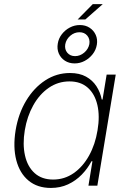

<svg xmlns="http://www.w3.org/2000/svg" viewBox="-20 -907 628 938"><path d="M228.5 11.2Q162.6 11.2 119.4 -24.7Q76.2 -60.5 59.6 -124.3Q43 -188 56.2 -270Q69.8 -352.1 107.9 -415.3Q146 -478.5 201.2 -514.4Q256.3 -550.3 321.8 -550.3Q368.2 -550.3 400.1 -532.7Q432.1 -515.1 451.2 -485.6Q470.2 -456.1 477.1 -420.9H481L501 -542.5H545.4L455.6 0H412.1L431.6 -119.1H426.8Q408.2 -83.5 379.2 -53.7Q350.1 -23.9 312.3 -6.3Q274.4 11.2 228.5 11.2ZM239.7 -29.8Q294.9 -29.8 339.8 -61Q384.8 -92.3 415 -146.7Q445.3 -201.2 456.5 -270.5Q468.3 -339.8 455.8 -393.8Q443.4 -447.8 408.9 -478.5Q374.5 -509.3 319.3 -509.3Q263.7 -509.3 218.3 -478Q172.9 -446.8 142.6 -392.6Q112.3 -338.4 101.1 -270.5Q89.8 -202.1 102.1 -147.5Q114.3 -92.8 149.2 -61.3Q184.1 -29.8 239.7 -29.8ZM359.4 -812 433.1 -886.7H481.9L397 -812ZM344.7 -597.2Q317.4 -597.2 297.1 -610.4Q276.9 -623.5 267.3 -645.5Q257.8 -667.5 262.2 -693.8Q266.1 -719.2 282 -739.7Q297.9 -760.3 321 -772.5Q344.2 -784.7 370.1 -784.7Q397.5 -784.7 417.7 -771.5Q438 -758.3 447.8 -736.3Q457.5 -714.4 453.1 -688.5Q448.7 -662.6 432.6 -642.1Q416.5 -621.6 393.6 -609.4Q370.6 -597.2 344.7 -597.2ZM346.7 -632.8Q371.1 -632.8 391.4 -649.9Q411.6 -667 416.5 -691.4Q420.4 -715.8 406.5 -732.7Q392.6 -749.5 368.2 -749.5Q343.3 -749.5 323.2 -732.2Q303.2 -714.8 298.8 -690.4Q294.9 -666 308.8 -649.4Q322.8 -632.8 346.7 -632.8Z"/></svg>

Font: Inter 16pt ExtraLight
Style: Italic
Weight: 250
Italic angle: -9.3988°
Version: Version 4.001;git-66647c0bb